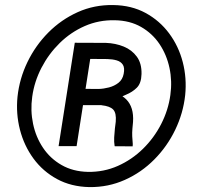

<svg xmlns="http://www.w3.org/2000/svg" viewBox="-20 -741 802 771"><path d="M400.4 -318.8H290.5L300.3 -384.3L376 -383.8Q396 -384.3 417.5 -389.9Q439 -395.5 455.6 -408.4Q472.2 -421.4 476.6 -444.3Q481.4 -468.3 473.4 -481Q465.3 -493.7 448.7 -498.5Q432.1 -503.4 411.1 -503.9L342.3 -504.4L287.6 -154.3H215.3L280.3 -569.3L405.3 -568.8Q443.8 -567.4 476.8 -554Q509.8 -540.5 529.5 -513.4Q549.3 -486.3 548.3 -443.8Q547.4 -406.7 529.5 -388.9Q511.7 -371.1 485.8 -360.6Q460 -350.1 434.6 -335.4Q432.1 -334.5 430.4 -332.3Q428.7 -330.1 426.8 -328.6Q422.4 -325.2 418.5 -323Q414.6 -320.8 410.2 -320.1Q405.8 -319.3 400.4 -318.8ZM387.7 -318.4 398.4 -374.5Q456.1 -373 487.1 -341.8Q518.1 -310.5 514.2 -251.5L511.7 -224.1Q510.3 -208 511 -193.4Q511.7 -178.7 513.2 -162.6L512.7 -153.3L440.4 -153.8Q437.5 -171.4 438.5 -189.2Q439.5 -207 441.4 -225.1L444.8 -252Q447.8 -287.1 434.6 -301Q421.4 -314.9 387.7 -318.4ZM109.4 -352.5Q101.6 -296.9 112.8 -243.7Q124 -190.4 152.8 -147.5Q181.6 -104.5 227.1 -78.4Q272.5 -52.2 333 -50.8Q397 -49.8 453.1 -74.7Q509.3 -99.6 554 -143.3Q598.6 -187 627.2 -242.9Q655.8 -298.8 664.1 -359.4Q671.9 -415 660.6 -468Q649.4 -521 620.6 -564Q591.8 -606.9 546.6 -632.8Q501.5 -658.7 440.9 -659.7Q377 -661.1 320.6 -636.5Q264.2 -611.8 219.7 -568.1Q175.3 -524.4 146.5 -468.8Q117.7 -413.1 109.4 -352.5ZM50.3 -352.5Q58.1 -425.3 90.3 -491.9Q122.6 -558.6 174.3 -610.6Q226.1 -662.6 292.5 -692.4Q358.9 -722.2 435.1 -720.7Q507.8 -719.7 564.5 -689Q621.1 -658.2 659.2 -606.9Q697.3 -555.7 713.9 -491.5Q730.5 -427.2 723.6 -358.9Q715.8 -286.6 683.6 -219.7Q651.4 -152.8 599.6 -100.6Q547.9 -48.3 481.2 -18.6Q414.6 11.2 338.9 10.3Q265.6 8.8 209 -22Q152.3 -52.7 114.5 -104.2Q76.7 -155.8 60.1 -220.2Q43.5 -284.7 50.3 -352.5Z"/></svg>

Font: Roboto Black
Style: Italic
Weight: 900
Italic angle: -12°
Designer: Christian Robertson
Foundry: Google
Version: Version 3.0; 2020